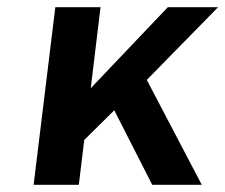

<svg xmlns="http://www.w3.org/2000/svg" viewBox="-20 -511 623 531"><path d="M198 0 213 -124 296 -206 401 0H538L386 -290L583 -491H444L231 -267L258 -491H133L73 0Z"/></svg>

Font: Falling Sky
Style: MedObl
Weight: 500
Designer: Paul D. Hunt
Foundry: Adobe Systems Incorporated
Version: Version 1.02